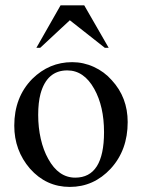

<svg xmlns="http://www.w3.org/2000/svg" viewBox="-20 -696 540 729"><path d="M253.9 -460Q296.9 -460 336.4 -441.9Q376 -423.8 404.3 -391.6Q464.8 -326.2 464.8 -232.4Q464.8 -126 400.4 -55.7Q335.9 13.7 245.1 13.7Q155.3 13.7 93.8 -55.7Q34.2 -125 34.2 -218.8Q34.2 -327.1 102.5 -396.5Q167 -460 253.9 -460ZM265.6 -21.5Q375 -21.5 375 -194.3Q375 -292 337.9 -358.4Q298.8 -428.7 235.4 -428.7Q158.2 -428.7 133.8 -339.8Q125 -306.6 125 -259.8Q125 -211.9 134.8 -168.9Q144.5 -126 163.1 -92.8Q202.1 -21.5 265.6 -21.5ZM210 -675.8H299.8L392.6 -514.6H377.9L245.1 -619.1L132.8 -514.6H118.2Z"/></svg>

Font: Menaion Unicode
Style: Regular
Weight: 400
Designer: Aleksandr Andreev
Foundry: Ponomar Technologies, Inc.
Version: 2.0